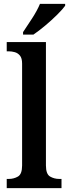

<svg xmlns="http://www.w3.org/2000/svg" viewBox="-20 -979 359 999"><path d="M15 0V-48H26Q52 -48 73.5 -60.5Q95 -73 95 -118V-648Q95 -676 84 -689.5Q73 -703 57 -707.5Q41 -712 26 -712H15V-760H219V-118Q219 -73 240.5 -60.5Q262 -48 288 -48H300V0ZM100 -812Q121 -843 147.5 -884Q174 -925 188 -959H319V-949Q307 -932 278.5 -903.5Q250 -875 216 -846.5Q182 -818 154 -799H100Z"/></svg>

Font: Noto Serif Tamil SemiCondensed SemiBold
Style: Regular
Weight: 600
Width: 4
Designer: Indian Type Foundry, Tom Grace, and the Monotype Design Team
Foundry: Monotype Imaging Inc.
Version: Version 2.004; ttfautohint (v1.8.4.7-5d5b)